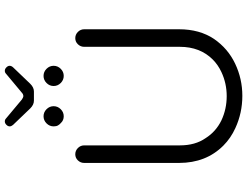

<svg xmlns="http://www.w3.org/2000/svg" viewBox="-132 -872 1005 780"><g transform="rotate(-90 370.0 -481.5)"><path d="M351.6 -845.7H388.7Q405.3 -845.7 419.9 -860.4L487.3 -930.7Q493.2 -937.5 493.2 -944.3Q493.2 -951.2 486.8 -957.5Q480.5 -963.9 473.1 -963.9Q465.8 -963.9 460.9 -959L384.8 -895.5Q377.9 -888.7 370.1 -888.7Q367.2 -888.7 363.3 -890.6L356.4 -894.5L279.3 -959Q274.4 -963.9 267.1 -963.9Q259.8 -963.9 253.4 -957.5Q247.1 -951.2 247.1 -944.3Q247.1 -937.5 252.9 -930.7L320.3 -860.4Q335 -845.7 351.6 -845.7ZM247.1 -765.6Q247.1 -754.9 251 -748Q254.9 -741.2 260.7 -736.3Q271.5 -724.6 288.1 -724.6Q304.7 -724.6 316.9 -736.8Q329.1 -749 329.1 -765.6Q329.1 -782.2 316.9 -794.4Q304.7 -806.6 288.1 -806.6Q271.5 -806.6 259.3 -794.4Q247.1 -782.2 247.1 -765.6ZM423.3 -736.8Q435.5 -724.6 452.1 -724.6Q468.8 -724.6 481 -736.8Q493.2 -749 493.2 -765.6Q493.2 -782.2 481 -794.4Q468.8 -806.6 452.1 -806.6Q435.5 -806.6 423.3 -794.4Q411.1 -782.2 411.1 -765.6Q411.1 -749 423.3 -736.8ZM240.2 -27.3Q301.8 1 371.1 1Q440.4 1 502 -28.3Q563.5 -57.6 602.5 -114.3Q641.6 -172.9 641.6 -255.9V-641.6Q641.6 -656.2 630.9 -667Q620.1 -677.7 605.5 -677.7Q590.8 -677.7 580.6 -667Q570.3 -656.2 570.3 -641.6V-252.9Q570.3 -170.9 518.6 -119.1Q497.1 -97.7 467.8 -84Q421.9 -62.5 370.1 -62.5Q317.4 -62.5 271.5 -84Q225.6 -106.4 199.2 -148.4Q169.9 -190.4 169.9 -252.9V-641.6Q169.9 -656.2 159.2 -667Q148.4 -677.7 133.8 -677.7Q119.1 -677.7 108.9 -667Q98.6 -656.2 98.6 -641.6V-255.9Q98.6 -146.5 168.9 -76.2Q199.2 -45.9 240.2 -27.3Z"/></g></svg>

Font: FakePearl
Style: ExtraLight
Weight: 300
Version: Version 1.2